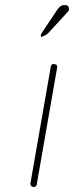

<svg xmlns="http://www.w3.org/2000/svg" viewBox="-20 -743 295 763"><path d="M111 0Q99 -4 101 -15L182 -479Q186 -492 197 -488Q210 -486 207 -474L126 -10Q124 0 114 0ZM149 -598Q142 -594 142 -601Q142 -606 146 -612L208 -705Q220 -723 236 -723Q245 -723 248.5 -720.5Q252 -718 253 -713.5Q254 -709 254 -708Q257 -703 244 -690L173 -613Q165 -604 149 -598Z"/></svg>

Font: Quicksand
Style: Light Italic
Weight: 300
Italic angle: -12°
Designer: Andrew Paglinawan
Foundry: Andrew Paglinawan
Version: 1.002